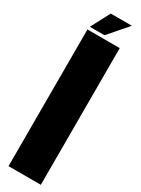

<svg xmlns="http://www.w3.org/2000/svg" viewBox="-240 -934 703 955"><g transform="rotate(30 111.0 -456.0)"><path d="M18 0H203.5V-785H18ZM21.5 -802.5H105.5L200.5 -911.5H79Z"/></g></svg>

Font: Anybody ExtraCondensed Black
Style: Regular
Weight: 900
Width: 2
Version: Version 1.113;gftools[0.9.25]